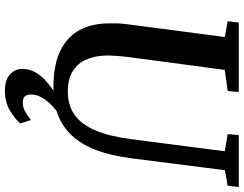

<svg xmlns="http://www.w3.org/2000/svg" viewBox="-125 -658 990 780"><g transform="rotate(90 370.0 -268.0)"><path d="M671.5 -686.5 623 -306Q612 -220.5 588.2 -160.2Q564.5 -100 528.2 -62.5Q492 -25 444 -7.5Q396 10 336 10Q243.5 10 186.2 -18Q129 -46 102.5 -95.8Q76 -145.5 75 -210Q74.5 -229 75 -249.2Q75.5 -269.5 78.5 -290.5L130.5 -686.5L66.5 -697.5L71.5 -743H354L349.5 -698L264 -686L212.5 -301Q209 -273 207.2 -248.8Q205.5 -224.5 205.5 -205Q206.5 -159.5 221.8 -124Q237 -88.5 269 -68.5Q301 -48.5 352 -48.5Q409 -48.5 448 -77Q487 -105.5 510.8 -163Q534.5 -220.5 545.5 -307L594.5 -686L524.5 -698L529 -743H740L734.5 -698ZM347.5 207Q303.5 206.5 281.8 186.2Q260 166 260 137Q260 106.5 274.5 82Q289 57.5 311.8 37.8Q334.5 18 360.8 2.2Q387 -13.5 409.5 -26.5L435 -36.5L456 -22Q429 -3.5 408.2 16.8Q387.5 37 375.8 57.8Q364 78.5 364 99.5Q363.5 118.5 372.2 126.5Q381 134.5 395.5 134.5Q414.5 134.5 431.8 125.5Q449 116.5 467.5 101L481.5 144.5Q462.5 167 428 187.2Q393.5 207.5 347.5 207Z"/></g></svg>

Font: Merriweather 28pt SemiBold
Style: Italic
Weight: 600
Italic angle: -7.8°
Version: Version 2.101